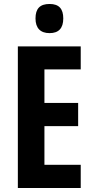

<svg xmlns="http://www.w3.org/2000/svg" viewBox="-20 -948 475 968"><path d="M230 -928C181 -928 159 -904 159 -855C159 -806 184 -781 230 -781C276 -781 299 -806 299 -855C299 -903 278 -928 230 -928ZM387 0V-117H204V-312H374V-429H204V-598H387V-714H70V0Z"/></svg>

Font: Noto Sans Kannada ExtraCondensed
Style: Bold
Weight: 700
Width: 2
Designer: Jelle Bosma - Monotype Design Team
Foundry: Monotype Imaging Inc.
Version: Version 2.005